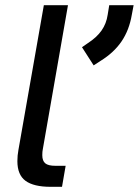

<svg xmlns="http://www.w3.org/2000/svg" viewBox="-20 -720 535 740"><path d="M47 -99Q47 -121 51 -142L149 -700H242L145 -145Q143 -136 143 -122Q143 -100 154.5 -90.5Q166 -81 193 -81H233L219 0H175Q110 0 78.5 -23Q47 -46 47 -99ZM296 -538 319 -554Q353 -576 371.5 -602.5Q390 -629 395 -663L401 -700H495L488 -663Q478 -604 448.5 -560.5Q419 -517 367 -485L341 -468Z"/></svg>

Font: Bai Jamjuree Medium
Style: Italic
Weight: 500
Italic angle: -10°
Version: Version 1.000; ttfautohint (v1.6)